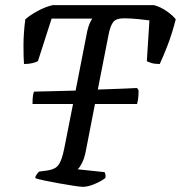

<svg xmlns="http://www.w3.org/2000/svg" viewBox="-20 -724 701 744"><path d="M301 0Q292 0 266 -4Q240 -8 209 -13.5Q178 -19 152 -24.5Q126 -30 116 -34Q118 -43 123.5 -50Q129 -57 131 -59L161 -63Q182 -66 194.5 -73.5Q207 -81 215.5 -101Q224 -121 232 -164L263 -321H106Q106 -344 108 -355Q110 -366 112 -369Q131 -369 175.5 -370.5Q220 -372 273 -373L318 -603Q322 -621 328 -634.5Q334 -648 338 -652H180L127 -487Q120 -483 106 -479.5Q92 -476 73 -476Q71 -499 71 -547Q71 -595 78 -649Q97 -666 127 -682Q157 -698 184 -704H577Q603 -697 627 -680Q651 -663 661 -649Q647 -594 629 -547.5Q611 -501 599 -476Q579 -476 566.5 -480Q554 -484 549 -487L559 -645Q543 -647 515.5 -650Q488 -653 460 -653Q429 -653 418 -637.5Q407 -622 401 -591L359 -377Q414 -379 457 -380.5Q500 -382 511 -383L517 -374Q517 -353 515 -340Q513 -327 511 -321H348L312 -136Q307 -111 298 -93Q289 -75 281 -68L385 -57Q387 -54 388.5 -48Q390 -42 388 -34Q371 -21 345.5 -10.5Q320 0 301 0Z"/></svg>

Font: Texturina 72pt 72pt Medium
Style: Italic
Weight: 500
Italic angle: -11°
Designer: Guillermo Torres Carreño
Foundry: Omnibus-Type
Version: Version 1.002; ttfautohint (v1.8.3)